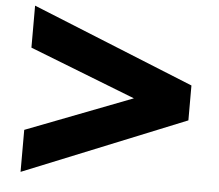

<svg xmlns="http://www.w3.org/2000/svg" viewBox="-57 -1109 1106 970"><g transform="rotate(5 496.5 -624.5)"><path d="M82 -416V-203L904 -536V-713L82 -1046V-833L620 -623Z"/></g></svg>

Font: Hussar Dziwak
Style: Regular
Weight: 400
Version: Version 1.022